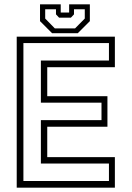

<svg xmlns="http://www.w3.org/2000/svg" viewBox="-20 -870 610 890"><path d="M57.5 0V-700H512.5V-558.5H199V-424H478V-282.5H199V-141.5H512.5V0ZM88.5 -31H485V-112H169.5V-313H450.5V-394H169.5V-589.5H485V-670.5H88.5ZM221.5 -716 165.5 -772V-850H261.5V-812H300.5V-850H396.5V-772L340.5 -716ZM234 -738.5H328L373 -784V-827H323V-803.5L308.5 -788H254L239.5 -803.5V-827H189.5V-784Z"/></svg>

Font: Tourney Thin Light
Style: Regular
Weight: 300
Version: Version 1.015